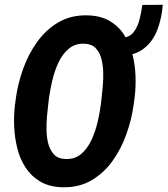

<svg xmlns="http://www.w3.org/2000/svg" viewBox="-20 -786 712 816"><path d="M585 -765.1 671.9 -765.6Q667 -706.5 648.2 -658Q629.4 -609.4 591.3 -579.6Q553.2 -549.8 488.3 -547.9L495.1 -625Q530.8 -626.5 548.3 -649.9Q565.9 -673.3 573.5 -705.1Q581.1 -736.8 585 -765.1ZM552.2 -371.6 547.9 -339.8Q539.6 -279.8 517.8 -217.5Q496.1 -155.3 459 -103Q421.9 -50.8 368.7 -19.5Q315.4 11.7 244.6 9.8Q189.5 8.3 151.4 -14.2Q113.3 -36.6 89.4 -72.8Q65.4 -108.9 54 -154.1Q42.5 -199.2 40.3 -247.1Q38.1 -294.9 43.5 -339.4L47.9 -371.6Q56.2 -431.6 78.4 -493.7Q100.6 -555.7 137.9 -607.9Q175.3 -660.2 228.8 -691.4Q282.2 -722.7 353 -720.7Q407.7 -719.2 445.8 -697Q483.9 -674.8 507.6 -637.9Q531.2 -601.1 542.7 -556.2Q554.2 -511.2 555.9 -463.4Q557.6 -415.5 552.2 -371.6ZM408.2 -339.4 412.1 -373Q414.1 -391.1 416.7 -419.2Q419.4 -447.3 418.7 -478Q418 -508.8 410.9 -535.9Q403.8 -563 387.2 -580.8Q370.6 -598.6 341.3 -600.1Q300.3 -602.5 272.5 -579.1Q244.6 -555.7 227.8 -518.8Q210.9 -481.9 201.9 -442.4Q192.9 -402.8 188.5 -372.1L184.6 -338.9Q182.1 -320.3 179.7 -292Q177.2 -263.7 177.7 -232.9Q178.2 -202.1 185.3 -175Q192.4 -147.9 209.2 -129.9Q226.1 -111.8 255.4 -110.4Q297.4 -107.9 325 -131.6Q352.5 -155.3 369.4 -192.4Q386.2 -229.5 395.3 -269.3Q404.3 -309.1 408.2 -339.4Z"/></svg>

Font: Roboto Condensed
Style: Bold Italic
Weight: 700
Italic angle: -12°
Designer: Christian Robertson
Foundry: Google
Version: Version 3.0